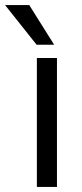

<svg xmlns="http://www.w3.org/2000/svg" viewBox="-68 -735 321 755"><path d="M156 0H77V-507H156ZM145 -559H76L-48 -715H47Z"/></svg>

Font: Hind Siliguri
Style: Regular
Weight: 400
Designer: Jyotish Sonowal
Foundry: Indian Type Foundry
Version: Version 1.001;PS 1.0;hotconv 1.0.86;makeotf.lib2.5.63406; tt